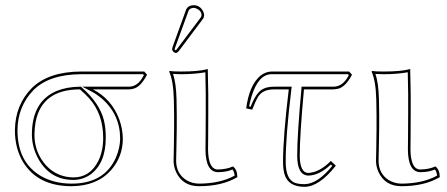

<svg xmlns="http://www.w3.org/2000/svg" viewBox="-20 -703 1710 735"><path d="M261.2 -23.9Q324.7 -23.9 356.4 -86.9Q375 -125 375 -174.8Q375 -266.6 321.3 -326.7Q306.2 -343.3 286.1 -360.8Q140.1 -360.8 116.2 -235.4Q112.3 -212.9 111.8 -188Q111.8 -118.7 157.2 -68.8Q199.7 -24.4 261.2 -23.9ZM472.2 -360.8H335.9Q406.7 -324.2 436 -247.6Q449.7 -210.4 450.2 -171.9Q450.2 -103.5 405.3 -51.8Q351.1 9.3 253.9 9.8Q125 9.8 68.4 -82.5Q37.1 -134.8 37.1 -204.1Q38.1 -301.3 102.1 -366.2Q166 -428.7 291 -429.2H532.2L543 -417Q520 -373.5 495.1 -364.7Q484.4 -360.8 472.2 -360.8ZM261.2 -14.2Q169.9 -14.2 125 -98.1Q102.1 -142.1 102.1 -188Q102.1 -315.9 198.7 -355.5Q236.8 -370.6 286.1 -371.1H289.6L292.5 -368.7Q360.8 -308.6 377.4 -244.1Q385.3 -212.9 384.8 -174.8Q384.8 -77.1 325.2 -34.2Q296.4 -14.6 261.2 -14.2ZM472.2 -371.1Q503.4 -371.1 522.5 -401.4Q526.4 -407.7 530.8 -415.5L527.8 -418.9H291Q169.4 -418.5 108.9 -358.9Q47.4 -295.9 46.9 -204.1Q46.9 -84 133.8 -30.8Q184.1 -0.5 253.9 0Q380.4 0 424.3 -101.1Q439.5 -137.2 439.9 -171.9Q439.9 -265.6 368.2 -327.1Q350.1 -342.3 331.5 -352.1L294.9 -371.1Z M646.5 -261.2 645.5 -321.8Q643.6 -394.5 627.4 -429.2L629.4 -431.2Q641.6 -429.2 673.3 -429.2Q739.7 -429.2 772.5 -438Q774.4 -438.5 775.4 -439Q775.4 -438 777.3 -342.8V-272Q777.3 -236.8 776.9 -178.2Q776.4 -143.1 776.4 -130.9Q777.3 -55.2 813.5 -54.2Q848.1 -54.7 871.6 -65.9Q888.2 -54.2 888.7 -24.9Q830.1 9.8 741.7 9.8Q679.7 9.8 654.3 -43.9Q644.5 -65.4 644.5 -87.9Q644.5 -98.1 645.5 -135.3Q647 -222.7 646.5 -261.2ZM720.7 -683.1Q745.1 -683.1 757.3 -660.2Q761.2 -651.9 761.7 -645Q760.7 -635.7 756.3 -629.9L664.6 -507.8Q658.2 -500.5 653.3 -500Q641.1 -502.9 638.7 -514.2Q639.2 -517.6 640.6 -522.9L692.4 -666Q699.7 -682.1 720.7 -683.1ZM656.7 -261.2Q657.2 -222.2 655.3 -134.8Q654.3 -98.1 654.3 -87.9Q654.3 -38.1 693.8 -13.2Q715.3 -0.5 741.7 0Q823.7 -0.5 878.4 -30.8Q876.5 -45.9 870.1 -54.2Q847.2 -43.9 813.5 -43.9Q767.1 -45.4 766.6 -130.9Q766.6 -143.6 767.1 -178.7Q767.6 -237.8 767.6 -272V-342.8Q767.6 -369.6 766.1 -426.3Q724.1 -418.9 673.3 -418.9Q659.7 -418.9 642.1 -419.9Q654.3 -385.7 655.8 -322.3ZM720.7 -672.9Q707 -671.9 702.1 -662.6L649.9 -519.5Q648.9 -516.6 648.4 -513.7Q650.4 -511.2 652.8 -510.3Q655.3 -512.7 656.7 -514.2L748.5 -636.2Q751.5 -640.6 751.5 -645Q751.5 -661.6 731.9 -670.4Q726.1 -672.9 720.7 -672.9Z M1019.5 -429.2H1316.4L1327.6 -417Q1303.7 -372.1 1276.4 -363.8Q1266.1 -361.3 1255.4 -360.8H1143.6Q1127.4 -185.1 1127.4 -106Q1128.4 -42 1159.7 -41Q1202.6 -42.5 1246.6 -86.9L1265.6 -68.8Q1202.6 11.2 1146.5 12.2Q1083.5 12.2 1069.3 -35.6Q1063.5 -55.7 1063.5 -83Q1063.5 -178.7 1085.4 -360.8H1029.3Q987.3 -360.8 969.7 -335Q959.5 -319.3 945.3 -283.2L922.4 -288.1Q934.6 -378.9 978 -414.1Q997.6 -428.7 1019.5 -429.2ZM1019.5 -418.9Q969.7 -418.9 943.4 -335.4Q937.5 -315.9 933.6 -295.9L939.5 -294.4Q960.9 -350.6 988.3 -363.3Q1004.4 -371.1 1029.3 -371.1H1096.7L1095.2 -359.9Q1073.2 -178.2 1073.7 -83Q1073.7 -16.1 1109.4 -2.9Q1124 2 1146.5 2Q1195.8 1 1252 -67.9L1246.6 -73.2Q1202.1 -31.2 1159.7 -30.8Q1118.2 -32.7 1117.7 -106Q1117.7 -186.5 1133.8 -361.8L1134.3 -371.1H1255.4Q1287.6 -371.1 1308.1 -402.8Q1312 -408.7 1315.4 -415.5L1312 -418.9Z M1421.4 -261.2 1420.4 -321.8Q1418.5 -394.5 1402.3 -429.2L1404.3 -431.2Q1416.5 -429.2 1448.2 -429.2Q1514.6 -429.2 1547.4 -438Q1549.3 -438.5 1550.3 -439Q1550.3 -438 1552.2 -342.8V-272Q1552.2 -236.8 1551.8 -178.2Q1551.3 -143.1 1551.3 -130.9Q1552.2 -55.2 1588.4 -54.2Q1623 -54.7 1646.5 -65.9Q1663.1 -54.2 1663.6 -24.9Q1605 9.8 1516.6 9.8Q1454.6 9.8 1429.2 -43.9Q1419.4 -65.4 1419.4 -87.9Q1419.4 -98.1 1420.4 -135.3Q1421.9 -222.7 1421.4 -261.2ZM1431.6 -261.2Q1432.1 -222.2 1430.2 -134.8Q1429.2 -98.1 1429.2 -87.9Q1429.2 -38.1 1468.8 -13.2Q1490.2 -0.5 1516.6 0Q1598.6 -0.5 1653.3 -30.8Q1651.4 -45.9 1645 -54.2Q1622.1 -43.9 1588.4 -43.9Q1542 -45.4 1541.5 -130.9Q1541.5 -143.6 1542 -178.7Q1542.5 -237.8 1542.5 -272V-342.8Q1542.5 -369.6 1541 -426.3Q1499 -418.9 1448.2 -418.9Q1434.6 -418.9 1417 -419.9Q1429.2 -385.7 1430.7 -322.3Z"/></svg>

Font: Linux Biolinum Outline O
Style: Bold
Weight: 700
Designer: Philipp H. Poll
Foundry: Philipp H. Poll
Version: Version 0.9.2